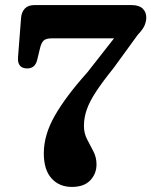

<svg xmlns="http://www.w3.org/2000/svg" viewBox="-20 -720 596 756"><path d="M360 -72.5Q360 -36 335.5 -10Q311 16 263 16Q213 16 182.8 -17.8Q152.5 -51.5 152.5 -116.5Q152.5 -189 196.2 -265.2Q240 -341.5 323.5 -434.5L429 -569H184Q161.5 -569 152.2 -560.5Q143 -552 138 -532L126.5 -484.5Q118.5 -450.5 87 -450.5Q47.5 -451 51 -495L63 -650Q65 -673 78 -686.5Q91 -700 115.5 -700H498Q527 -700 541.5 -686.5Q556 -673 556 -651Q556 -637.5 549.8 -621.2Q543.5 -605 522 -582.5L427.5 -452.5Q384.5 -399 358.8 -360Q333 -321 321.8 -289Q310.5 -257 310.5 -224Q310.5 -195.5 322.8 -171.8Q335 -148 347.5 -124.5Q360 -101 360 -72.5Z"/></svg>

Font: Fraunces 9pt S100 SemiBold
Style: Regular
Weight: 600
Version: Version 1.000; ttfautohint (v1.8.3)